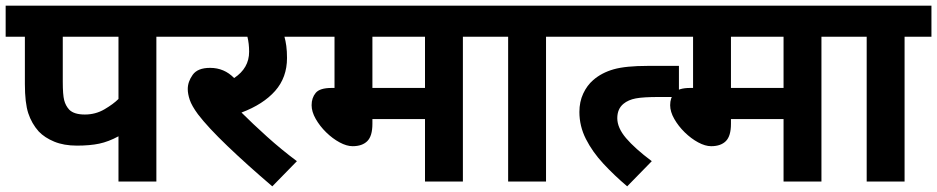

<svg xmlns="http://www.w3.org/2000/svg" viewBox="-20 -642 3314 679"><path d="M533 -512V0H399V-160Q364 -141 331 -134Q298 -127 252 -127Q206 -127 172 -141Q138 -155 117 -177Q92 -205 80 -241.5Q68 -278 68 -345V-512H0V-622H627V-512ZM399 -512H202V-353Q202 -307 207 -287.5Q212 -268 225 -254Q242 -237 280 -237Q318 -237 349.5 -255.5Q381 -274 399 -292Z M1030 -72 943 17Q855 -58 785 -125Q715 -192 680 -238Q658 -268 651 -289Q644 -310 644 -327Q644 -353 661.5 -377.5Q679 -402 723 -402Q773 -402 808 -366Q861 -401 861 -459Q861 -488 855 -512H613V-622H1066V-512H986Q990 -498 992.5 -479.5Q995 -461 995 -437Q995 -368 953 -320.5Q911 -273 834 -244Q873 -205 924 -159Q975 -113 1030 -72Z M1617 -512V0H1483V-221H1297V-204Q1297 -161 1279 -143Q1261 -125 1227 -125Q1206 -125 1181 -138.5Q1156 -152 1133.5 -174Q1111 -196 1096.5 -221.5Q1082 -247 1082 -270Q1082 -296 1096.5 -313.5Q1111 -331 1153 -331H1163V-512H1051V-622H1712V-512ZM1483 -512H1297V-331H1483Z M1911 -512V0H1777V-512H1697V-622H2006V-512Z M1991 -622H2367V-512H1991ZM2029 -246Q2029 -282 2042.5 -311Q2056 -340 2078 -359Q2108 -385 2150.5 -397Q2193 -409 2271 -409H2381V-299H2310Q2255 -299 2228.5 -294Q2202 -289 2185 -275Q2163 -257 2163 -224Q2163 -190 2194 -153.5Q2225 -117 2285 -72L2198 17Q2152 -22 2113.5 -63.5Q2075 -105 2052 -150.5Q2029 -196 2029 -246Z M2885 -512V0H2751V-221H2565V-204Q2565 -161 2547 -143Q2529 -125 2495 -125Q2474 -125 2449 -138.5Q2424 -152 2401.5 -174Q2379 -196 2364.5 -221.5Q2350 -247 2350 -270Q2350 -296 2364.5 -313.5Q2379 -331 2421 -331H2431V-512H2319V-622H2980V-512ZM2751 -512H2565V-331H2751Z M3179 -512V0H3045V-512H2965V-622H3274V-512Z"/></svg>

Font: Noto Sans Devanagari UI
Style: Bold
Weight: 700
Designer: Jelle Bosma - Monotype Design Team
Foundry: Monotype Imaging Inc.
Version: Version 2.004; ttfautohint (v1.8.4.7-5d5b)